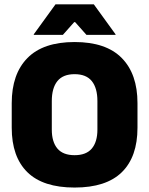

<svg xmlns="http://www.w3.org/2000/svg" viewBox="-20 -847 687 884"><path d="M323.5 16.5Q178 16.5 106 -54.2Q34 -125 34 -259V-372Q34 -506.5 106.5 -580Q179 -653.5 323.5 -653.5Q468 -653.5 540.5 -580Q613 -506.5 613 -372V-259Q613 -125 541 -54.2Q469 16.5 323.5 16.5ZM323.5 -132.5Q377 -132.5 402.8 -163.2Q428.5 -194 428.5 -250V-381.5Q428.5 -441.5 402.8 -473.5Q377 -505.5 323.5 -505.5Q270 -505.5 244.2 -473.5Q218.5 -441.5 218.5 -381.5V-250Q218.5 -194 244.2 -163.2Q270 -132.5 323.5 -132.5ZM235.5 -827H412L512 -689V-686.5H378L326 -745H321.5L269.5 -686.5H135.5V-689Z"/></svg>

Font: Anek Odia Medium ExtraBold
Style: Regular
Weight: 800
Version: Version 1.003